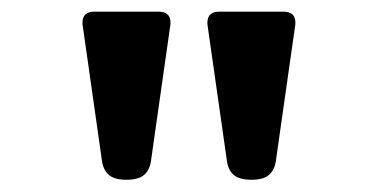

<svg xmlns="http://www.w3.org/2000/svg" viewBox="-20 -610 640 325"><path d="M248 -590.3Q268.6 -590.3 268.6 -571.8Q268.6 -567.9 268.1 -565.9L235.4 -336.4Q232.9 -321.3 223.4 -313.5Q213.9 -305.7 193.8 -305.7Q174.3 -305.7 164.8 -313.5Q155.3 -321.3 152.8 -336.4L120.1 -565.9Q119.6 -567.9 119.6 -571.8Q119.6 -590.3 140.1 -590.3ZM459.5 -590.3Q480 -590.3 480 -571.8Q480 -567.9 479.5 -565.9L446.8 -336.4Q444.3 -321.3 434.8 -313.5Q425.3 -305.7 405.8 -305.7Q385.7 -305.7 376.2 -313.5Q366.7 -321.3 364.3 -336.4L331.5 -565.9Q331.1 -567.9 331.1 -571.8Q331.1 -590.3 351.6 -590.3Z"/></svg>

Font: Courier Prime SemiBold
Style: Regular
Weight: 600
Designer: Alan Dague-Greene
Foundry: Quote-Unquote Apps
Version: Version 1.202